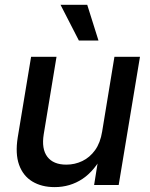

<svg xmlns="http://www.w3.org/2000/svg" viewBox="-20 -764 619 793"><path d="M205.6 8.8Q151.9 8.8 113.5 -14.4Q75.2 -37.6 58.8 -83.3Q42.5 -128.9 53.2 -196.3L108.4 -529.3H213.4L160.6 -209.5Q150.9 -148.9 175.5 -116.5Q200.2 -84 253.9 -84Q289.1 -84 320.1 -98.9Q351.1 -113.8 372.8 -144Q394.5 -174.3 401.9 -220.7L452.6 -529.3H558.1L470.2 0H368.7L389.6 -130.4H407.7Q371.6 -59.1 320.6 -25.1Q269.5 8.8 205.6 8.8ZM305.7 -596.7 230 -744.1H340.3L386.7 -596.7Z"/></svg>

Font: Inter 24pt Medium
Style: Italic
Weight: 500
Italic angle: -9.3988°
Designer: Rasmus Andersson
Foundry: rsms
Version: Version 4.001;git-66647c0bb